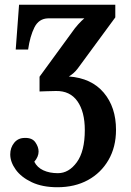

<svg xmlns="http://www.w3.org/2000/svg" viewBox="-20 -520 550 806"><path d="M221 266Q158 266 113.5 245Q69 224 46 192Q23 160 23 128Q23 100 39.5 79.5Q56 59 84 59Q115 58 128.5 77.5Q142 97 142 116Q142 138 124 159Q136 183 162 195Q188 207 223 207Q269 207 302.5 161Q336 115 336 26Q336 -51 305 -95Q274 -139 215 -138Q193 -138 175 -137Q157 -136 146 -136V-198L281 -383Q294 -402 308.5 -418Q323 -434 334 -443H182Q143 -442 124.5 -405Q106 -368 98 -312H46L60 -500H464V-447L306 -232Q291 -212 269 -199Q364 -192 415.5 -131Q467 -70 467 25Q467 97 435.5 151.5Q404 206 349 236Q294 266 221 266Z"/></svg>

Font: Lora SemiBold
Style: Regular
Weight: 600
Designer: Olga Karpushina, Alexei Vanyashin (Cyrillic)
Foundry: Cyreal
Version: Version 3.011; ttfautohint (v1.8.4.7-5d5b)